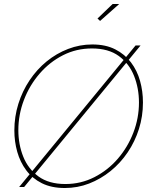

<svg xmlns="http://www.w3.org/2000/svg" viewBox="-20 -938 766 963"><path d="M305 5Q238 5 190 -19Q142 -43 111.5 -84Q81 -125 66.5 -176.5Q52 -228 52 -284Q52 -353 72 -417Q92 -481 128.5 -535.5Q165 -590 214 -630Q263 -670 321.5 -692.5Q380 -715 443 -715Q510 -715 558 -690.5Q606 -666 637 -625Q668 -584 682.5 -532Q697 -480 697 -424Q697 -355 677 -291.5Q657 -228 620.5 -174Q584 -120 534.5 -80Q485 -40 427 -17.5Q369 5 305 5ZM308 -15Q386 -15 453.5 -49.5Q521 -84 571 -142Q621 -200 649 -273Q677 -346 677 -424Q677 -495 652.5 -557Q628 -619 576 -657Q524 -695 441 -695Q363 -695 296 -661Q229 -627 178.5 -568.5Q128 -510 100 -436.5Q72 -363 72 -285Q72 -214 96.5 -152.5Q121 -91 173 -53Q225 -15 308 -15ZM685 -710 101 0H76L660 -710ZM482 -833 469 -845 545 -918H578Z"/></svg>

Font: Raleway Thin
Style: Italic
Weight: 100
Italic angle: -12°
Designer: Matt McInerney, Pablo Impallari, Rodrigo Fuenzalida
Foundry: Matt McInerney, Pablo Impallari, Rodrigo Fuenzalida
Version: Version 4.026